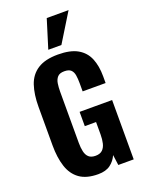

<svg xmlns="http://www.w3.org/2000/svg" viewBox="-194 -1162 959 1265"><g transform="rotate(-20 286.0 -529.5)"><path d="M268 12Q186 12 138 -22.5Q90 -57 69.5 -120.5Q49 -184 49 -268V-539Q49 -626 70 -689Q91 -752 143.5 -786Q196 -820 286 -820Q373 -820 423.5 -791Q474 -762 496 -709Q518 -656 518 -583V-536H357V-593Q357 -625 353 -649.5Q349 -674 334.5 -688Q320 -702 288 -702Q255 -702 240 -685Q225 -668 221 -641.5Q217 -615 217 -585V-226Q217 -192 223 -165Q229 -138 245.5 -123Q262 -108 293 -108Q324 -108 341 -124Q358 -140 364.5 -167.5Q371 -195 371 -230V-316H292V-416H520V0H412L402 -73Q386 -36 354 -12Q322 12 268 12ZM238 -871 300 -1071H453L330 -871Z"/></g></svg>

Font: Oswald SemiBold
Style: Regular
Weight: 600
Designer: Vernon Adams
Foundry: Vernon Adams
Version: Version 4.103;gftools[0.9.33.dev8+g029e19f]